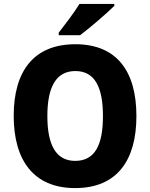

<svg xmlns="http://www.w3.org/2000/svg" viewBox="-20 -951 768 981"><path d="M564 -921V-931H386C359 -886 313 -827 280 -784V-771H389C440 -809 527 -884 564 -921ZM677 -358C677 -584 579 -725 365 -725C152 -725 50 -587 50 -359C50 -133 151 10 364 10C579 10 677 -133 677 -358ZM222 -358C222 -504 265 -588 365 -588C464 -588 506 -506 506 -358C506 -210 465 -129 364 -129C265 -129 222 -212 222 -358Z"/></svg>

Font: Noto Sans Sinhala UI SemiCondensed ExtraBold
Style: Regular
Weight: 800
Width: 4
Designer: Jelle Bosma - Monotype Design Team
Foundry: Monotype Imaging Inc.
Version: Version 2.006